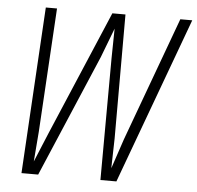

<svg xmlns="http://www.w3.org/2000/svg" viewBox="-51 -750 824 802"><g transform="rotate(5 361.5 -349.0)"><path d="M68 0 109 -698H156L125 -178L115 -53L167 -178L388 -698H443V-178L440 -53L482 -178L673 -698H723L466 0H399L401 -512L403 -635L356 -512L138 0Z"/></g></svg>

Font: Azeret Mono Thin Thin
Style: Italic
Weight: 250
Italic angle: -12°
Version: Version 1.002